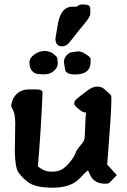

<svg xmlns="http://www.w3.org/2000/svg" viewBox="-20 -829 572 866"><path d="M361.3 -808.6Q387.2 -808.6 387.2 -789.6Q387.2 -789.6 387.2 -789.1V-766.1Q387.2 -753.4 359.6 -720.5Q332 -687.5 291.5 -635.7Q278.3 -620.1 260.7 -620.1Q230 -620.1 230 -655.3V-655.8Q235.4 -690.9 242.2 -727.1Q257.3 -798.8 305.2 -798.8Q305.2 -798.8 305.7 -798.8Q322.3 -798.8 329.1 -799.8Q334 -808.6 348.1 -808.6ZM318.8 -493.2H317.9Q275.9 -493.2 273.4 -517.1L269 -543.5Q268.6 -547.4 268.6 -550.8Q268.6 -574.2 295.4 -591.8L333.5 -597.7L356 -592.3V-590.8Q384.8 -575.2 387.7 -566.4H388.7V-549.8Q388.7 -493.2 318.8 -493.2ZM240.7 -544.4Q240.7 -524.9 223.4 -509.3Q206.1 -493.7 179 -493.7Q151.9 -493.7 140.9 -497.6Q129.9 -501.5 121.3 -513.7Q112.8 -525.9 112.8 -546.9Q112.8 -567.9 135.3 -583.5Q157.7 -599.1 180.4 -599.1Q203.1 -599.1 218.3 -587.9Q233.4 -576.7 237.8 -569.3ZM448.2 -429.2Q481 -401.9 481.9 -396Q482.4 -391.6 482.4 -380.4Q482.4 -322.3 463.4 -86.9L506.8 -39.1L484.4 -15.6Q470.7 -1.5 465.8 -1Q460 -0.5 452.6 -0.5Q401.4 -0.5 383.8 -45.9Q379.9 -55.7 376.5 -60.1Q362.3 -49.8 340.8 -25.9Q300.8 17.6 218.8 17.6Q136.7 17.6 103.5 -9.5Q70.3 -36.6 59.6 -57.4Q48.8 -78.1 46.9 -143.6L48.8 -273.4Q47.9 -317.4 39.1 -332Q30.3 -346.7 30.3 -354.5V-355L37.1 -378.9Q58.6 -425.8 111.3 -425.8H147.5Q171.9 -424.8 171.9 -411.1V-410.6Q165 -243.2 150.9 -79.1Q177.7 -54.7 212.4 -54.7Q247.1 -54.7 265.6 -68.8Q284.2 -83 300 -103.8Q315.9 -124.5 320.3 -138.2Q324.7 -151.9 341.3 -171.1Q357.9 -190.4 360.4 -200Q362.8 -209.5 364.3 -260.3Q365.7 -311 368.7 -320.8Q365.7 -321.8 358.4 -322.8Q351.1 -323.7 333 -338.4Q314.9 -353 314.9 -361.3Q314.9 -373.5 325 -382.1Q335 -390.6 339.8 -394.3Q344.7 -397.9 371.1 -418.2Q397.5 -438.5 417.2 -438.5Q437 -438.5 448.2 -429.2Z"/></svg>

Font: Drukaatie burti
Style: Demi
Weight: 600
Version: Version 0.14